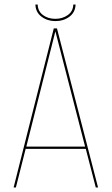

<svg xmlns="http://www.w3.org/2000/svg" viewBox="-20 -826 492 846"><path d="M303 -806H313Q312 -772 286 -752.5Q260 -733 224 -733Q189 -733 163 -752.5Q137 -772 136 -806H146Q147 -776 169.5 -759.5Q192 -743 224 -743Q255 -743 278.5 -759.5Q302 -776 303 -806ZM358 -170H93L50 0H40L217 -701H231L412 0H402ZM224 -688 96 -180H355Z"/></svg>

Font: Bebas Neue Thin
Style: Regular
Weight: 200
Designer: Ryoichi Tsunekawa
Foundry: Ryoichi Tsunekawa
Version: Version 1.003;PS 001.003;hotconv 1.0.70;makeotf.lib2.5.58329